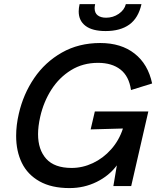

<svg xmlns="http://www.w3.org/2000/svg" viewBox="-20 -912 785 941"><path d="M59.1 -246.1Q59.1 -298.8 72.3 -355Q94.2 -450.7 147.5 -529.1Q200.7 -607.4 283.2 -654.3Q365.7 -701.2 471.2 -701.2Q573.7 -701.2 639.6 -649.4Q705.6 -597.7 725.6 -502.9L622.1 -470.7Q612.3 -538.6 570.3 -571.3Q528.3 -604 460.4 -604Q386.2 -604 328.1 -568.1Q270 -532.2 231.9 -472.7Q193.8 -413.1 177.2 -340.3Q166.5 -293 166.5 -254.4Q166.5 -178.2 206.8 -133.5Q247.1 -88.9 331.1 -88.9Q384.8 -88.9 435.5 -112.8Q486.3 -136.7 525.1 -180.7Q564 -224.6 582.5 -282.2L424.3 -277.8L444.8 -365.7H707L623 0H535.6L552.7 -101.6Q514.6 -50.3 453.4 -20.3Q392.1 9.8 320.8 9.8Q232.4 9.8 173.8 -23.2Q115.2 -56.2 87.2 -113.5Q59.1 -170.9 59.1 -246.1ZM365.7 -856Q365.7 -872.6 370.1 -891.6H446.3Q443.8 -879.4 443.8 -872.1Q443.8 -848.1 459 -836.7Q474.1 -825.2 500 -825.2Q534.2 -825.2 562 -844.2Q589.8 -863.3 596.7 -891.6H673.3Q658.2 -823.7 614 -791.7Q569.8 -759.8 497.6 -759.8Q432.6 -759.8 399.2 -785.2Q365.7 -810.5 365.7 -856Z"/></svg>

Font: Acari Sans SemiBold
Style: Italic
Weight: 600
Italic angle: -13°
Designer: Alfredo Marco Pradil and Stefan Peev
Foundry: Hanken Design Co.
Version: Version 1.045;January 11, 2019;FontCreator 11.5.0.2425 64-bi